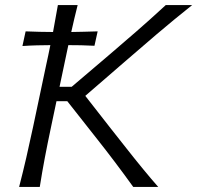

<svg xmlns="http://www.w3.org/2000/svg" viewBox="-20 -733 774 753"><path d="M55 0Q70.5 -60 83.2 -115.2Q96 -170.5 110 -236.5L160 -473Q165 -495 169.2 -515.8Q173.5 -536.5 177.5 -556Q152.5 -556 125 -555.2Q97.5 -554.5 68 -552.5L80.5 -610Q109 -608.5 136 -608.2Q163 -608 188 -607.5Q198 -661 207 -713H284.5Q277.5 -686 271.5 -660Q265.5 -634 259.5 -607.5Q283.5 -608 309.2 -608.5Q335 -609 363 -610L350.5 -553.5Q323.5 -555 297.8 -555.5Q272 -556 248 -556Q244 -536.5 239.5 -515.8Q235 -495 230.5 -473L213.5 -392.5H261L412 -521Q465 -566.5 515.8 -610.5Q566.5 -654.5 630 -713H733.5Q659.5 -654 593.5 -597.8Q527.5 -541.5 463.5 -486L314.5 -357L414.5 -229Q443.5 -192.5 476.2 -150.8Q509 -109 541.5 -69.5Q574 -30 600.5 0H502.5Q465 -52 430.2 -98Q395.5 -144 361 -187.5L244 -336H201.5L180.5 -236.5Q166.5 -170.5 156 -115.2Q145.5 -60 136 0Z"/></svg>

Font: Commissioner Flair Light
Style: Italic
Weight: 300
Italic angle: -12°
Designer: Kostas Bartsokas
Foundry: Kostas Bartsokas
Version: Version 1.000; ttfautohint (v1.8.3)